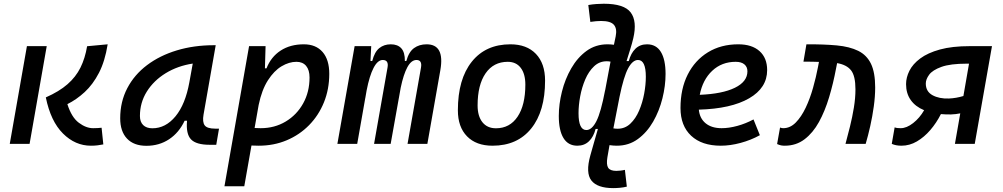

<svg xmlns="http://www.w3.org/2000/svg" viewBox="-20 -762 5313 1017"><path d="M461.4 9.8Q378.4 9.8 313.5 -54.9Q248.5 -119.6 222.7 -246.1Q293.5 -277.3 337.6 -315.9Q381.8 -354.5 406.2 -403.8Q430.7 -453.1 441.4 -517.1L550.3 -527.3Q536.1 -438 504.2 -376.2Q472.2 -314.5 428.7 -274.4Q385.3 -234.4 336.9 -210.4Q358.9 -140.6 397.5 -111.8Q436 -83 473.1 -83Q489.3 -83 498.3 -83.7Q507.3 -84.5 518.1 -85.4L527.3 2.9Q512.2 5.9 496.8 7.8Q481.4 9.8 461.4 9.8ZM31.7 0 122.6 -517.6H227.5L136.7 0Z M755.4 10.3Q689 10.3 652.8 -27.8Q616.7 -65.9 616.7 -135.3Q616.7 -223.1 654.1 -294.7Q691.4 -366.2 758.8 -417Q826.2 -467.8 916.5 -495.1Q1006.8 -522.5 1112.8 -522.5H1122.6L1058.1 -154.8Q1051.3 -115.7 1064.2 -98.1Q1077.1 -80.6 1120.1 -80.6H1140.1L1125.5 4.9H1090.8Q1019 4.9 991.7 -23.9Q964.4 -52.7 970.7 -122.6H958Q928.2 -59.1 875.7 -24.4Q823.2 10.3 755.4 10.3ZM787.1 -82.5Q857.4 -82.5 909.7 -146Q961.9 -209.5 982.9 -325.7L1001 -425.3Q920.9 -413.1 857.7 -374.3Q794.4 -335.4 757.8 -277.1Q721.2 -218.8 721.2 -147.5Q721.2 -116.2 738.5 -99.4Q755.9 -82.5 787.1 -82.5Z M1273.9 224.6H1168.9L1299.3 -517.6H1386.7L1383.3 -399.9H1391.6Q1415.5 -460.9 1466.6 -494.1Q1517.6 -527.3 1589.4 -527.3Q1653.3 -527.3 1688.7 -486.6Q1724.1 -445.8 1724.1 -371.1Q1724.1 -289.6 1696 -220.2Q1668 -150.9 1617.2 -99.1Q1566.4 -47.4 1498.3 -18.8Q1430.2 9.8 1350.1 9.8Q1331.5 9.8 1312 8.8ZM1328.6 -84Q1344.2 -83 1360.8 -83Q1434.6 -83 1493.2 -118.2Q1551.8 -153.3 1585.7 -214.1Q1619.6 -274.9 1619.6 -351.6Q1619.6 -391.1 1601.6 -412.8Q1583.5 -434.6 1550.3 -434.6Q1511.2 -434.6 1471.4 -410.9Q1431.6 -387.2 1399.2 -336.7Q1366.7 -286.1 1350.1 -206.1Z M1946.3 -517.6 1942.4 -439H1951.7Q1963.9 -486.8 1989 -507.1Q2014.2 -527.3 2049.8 -527.3Q2086.4 -527.3 2105.7 -506.1Q2125 -484.9 2124.5 -439H2132.3Q2145.5 -487.3 2173.1 -507.3Q2200.7 -527.3 2239.7 -527.3Q2336.4 -527.3 2312.5 -390.6L2243.7 0H2138.7L2210 -404.3Q2216.8 -444.3 2186 -444.3Q2158.7 -444.3 2137.9 -406.2Q2117.2 -368.2 2102.5 -297.4L2093.3 -245.6Q2092.8 -244.1 2092.8 -242.7V-243.2L2049.3 0H1961.4L2032.7 -404.3Q2040 -444.3 2007.3 -444.3Q1980.5 -444.3 1958.7 -402.3Q1937 -360.4 1921.9 -282.7L1916 -248.5Q1915.5 -245.6 1915 -242.7V-243.7L1872.1 0H1767.1L1858.4 -517.6Z M2588.9 9.8Q2502.4 9.8 2453.9 -39.8Q2405.3 -89.4 2405.3 -177.7Q2405.3 -342.8 2479 -435.1Q2552.7 -527.3 2683.6 -527.3Q2770 -527.3 2818.6 -476.6Q2867.2 -425.8 2867.2 -335Q2867.2 -172.4 2793.7 -81.3Q2720.2 9.8 2588.9 9.8ZM2606.9 -82.5Q2680.2 -82.5 2721.4 -143.8Q2762.7 -205.1 2762.7 -314Q2762.7 -370.6 2738.3 -402.6Q2713.9 -434.6 2669.4 -434.6Q2594.2 -434.6 2552 -373.5Q2509.8 -312.5 2509.8 -203.6Q2509.8 -146.5 2535.4 -114.5Q2561 -82.5 2606.9 -82.5Z M3228 234.4Q3144 234.4 3112.5 194.1Q3081.1 153.8 3106.9 61.5Q3107.9 57.6 3115 32.7Q3122.1 7.8 3131.1 -23.7Q3140.1 -55.2 3147 -79.1H3134.8Q3124 -37.1 3099.6 -13.7Q3075.2 9.8 3038.1 9.8Q2989.3 9.8 2964.6 -30.8Q2939.9 -71.3 2939.9 -147.5Q2939.9 -210 2956.5 -276.6Q2973.1 -343.3 3005.9 -400.1Q3038.6 -457 3086.7 -492.2Q3134.8 -527.3 3198.2 -527.3Q3213.4 -527.3 3231.9 -524.9L3241.2 -569.3Q3249.5 -609.9 3231.9 -630.4Q3214.4 -650.9 3164.1 -650.9Q3152.3 -650.9 3137.2 -649.7Q3122.1 -648.4 3106.9 -646L3096.2 -735.4Q3117.7 -739.3 3139.6 -740.7Q3161.6 -742.2 3178.2 -742.2Q3286.1 -742.2 3320.8 -696Q3355.5 -649.9 3334.5 -559.6Q3328.1 -532.2 3317.9 -499.8Q3307.6 -467.3 3298.8 -438.5H3310.5Q3321.8 -480.5 3345.9 -503.9Q3370.1 -527.3 3407.2 -527.3Q3456.1 -527.3 3480.7 -486.8Q3505.4 -446.3 3505.4 -370.1Q3505.4 -307.6 3488.8 -241Q3472.2 -174.3 3439.5 -117.4Q3406.7 -60.5 3358.6 -25.4Q3310.5 9.8 3247.1 9.8Q3229.5 9.8 3208.5 6.8L3197.3 71.3Q3190.9 109.9 3201.4 126.5Q3211.9 143.1 3244.6 143.1Q3253.4 143.1 3265.6 141.8Q3277.8 140.6 3290 137.7L3300.3 226.6Q3282.2 231 3263.4 232.7Q3244.6 234.4 3228 234.4ZM3261.7 -249.5 3229 -82Q3240.7 -80.1 3251.5 -80.1Q3290.5 -80.1 3318.8 -106.9Q3347.2 -133.8 3365.2 -176Q3383.3 -218.3 3392.1 -265.9Q3400.9 -313.5 3400.9 -355.5Q3400.9 -444.3 3359.4 -444.3Q3331.1 -444.3 3307.4 -400.6Q3283.7 -356.9 3261.7 -249.5ZM3185.1 -282.2 3213.9 -435.5Q3203.6 -437.5 3193.8 -437.5Q3154.8 -437.5 3126.5 -410.6Q3098.1 -383.8 3080.1 -341.6Q3062 -299.3 3053.2 -251.7Q3044.4 -204.1 3044.4 -162.1Q3044.4 -73.2 3085.9 -73.2Q3115.2 -73.2 3139.2 -120.4Q3163.1 -167.5 3185.1 -283.7Z M3802.2 -83Q3841.3 -83 3885.7 -95.2Q3930.2 -107.4 3971.2 -129.4L4004.9 -45.9Q3957 -19.5 3902.3 -4.9Q3847.7 9.8 3797.9 9.8Q3697.3 9.8 3640.9 -43Q3584.5 -95.7 3584.5 -189.9Q3584.5 -291.5 3622.8 -367.2Q3661.1 -442.9 3730 -485.1Q3798.8 -527.3 3890.6 -527.3Q3962.9 -527.3 4003.2 -491.2Q4043.5 -455.1 4043.5 -390.6Q4043.5 -296.4 3948 -241.2Q3852.5 -186 3681.6 -181.2Q3686 -134.8 3717.8 -108.9Q3749.5 -83 3802.2 -83ZM3686.5 -259.8Q3806.2 -264.6 3872.6 -297.1Q3939 -329.6 3939 -384.3Q3939 -407.7 3922.9 -421.1Q3906.7 -434.6 3877 -434.6Q3803.2 -434.6 3752.7 -387.2Q3702.1 -339.8 3686.5 -259.8Z M4458.5 0Q4470.2 -43 4482.4 -92.3Q4494.6 -141.6 4502.9 -192.1Q4511.2 -242.7 4511.2 -288.6Q4511.2 -359.9 4488 -389.4Q4464.8 -418.9 4414.1 -427.7L4408.2 -397.9Q4393.6 -319.8 4371.6 -246.6Q4349.6 -173.3 4317.9 -115.7Q4286.1 -58.1 4241.5 -24.2Q4196.8 9.8 4136.7 9.8Q4126 9.8 4117.2 8.1Q4108.4 6.3 4096.2 1L4111.8 -86.4Q4119.1 -84.5 4121.1 -83.7Q4123 -83 4128.9 -83Q4165.5 -83 4195.1 -113Q4224.6 -143.1 4247.6 -191.4Q4270.5 -239.7 4286.6 -296.9Q4302.7 -354 4313 -408.2L4317.9 -434.1Q4309.1 -434.6 4299.6 -434.6Q4290 -434.6 4280.3 -435.1Q4270 -435.1 4258.8 -435.3Q4247.6 -435.5 4235.8 -435.5L4251.5 -527.3Q4343.8 -527.8 4412.1 -521.5Q4480.5 -515.1 4525.9 -492.7Q4571.3 -470.2 4593.5 -424.1Q4615.7 -377.9 4615.7 -298.8Q4615.7 -251.5 4608.4 -198.5Q4601.1 -145.5 4589.6 -94.2Q4578.1 -43 4565.4 0Z M5017.1 -155.8Q4989.3 -155.3 4963.9 -157.7Q4940.4 -111.3 4908 -73.5Q4875.5 -35.6 4836.7 -12.9Q4797.9 9.8 4754.9 9.8Q4725.1 9.8 4703.6 0L4718.8 -87.4Q4726.1 -84.5 4734.9 -83.7Q4743.7 -83 4751 -83Q4782.2 -83 4816.9 -110.1Q4851.6 -137.2 4875 -178.2Q4828.6 -197.3 4804 -232.2Q4779.3 -267.1 4779.3 -316.4Q4779.3 -351.6 4797.1 -387.2Q4814.9 -422.9 4854.5 -452.4Q4894 -481.9 4958.7 -499.8Q5023.4 -517.6 5117.2 -517.6H5234.4L5143.1 0H5038.1L5066.4 -161.6Q5043.5 -156.7 5017.1 -155.8ZM5083 -253.4 5112.8 -424.8H5101.1Q5013.7 -424.8 4966.6 -407.7Q4919.4 -390.6 4901.6 -366.2Q4883.8 -341.8 4883.8 -319.8Q4883.8 -277.3 4919.2 -257.8Q4954.6 -238.3 5006.3 -240.2Q5044.4 -241.7 5083 -253.4Z"/></svg>

Font: Cascadia Mono PL
Style: Italic
Weight: 400
Italic angle: -10°
Monospace: yes
Designer: Aaron Bell
Foundry: Saja Typeworks
Version: Version 2404.023; ttfautohint (v1.8.4)